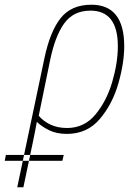

<svg xmlns="http://www.w3.org/2000/svg" viewBox="-104 -557 588 813"><path d="M-84 124 -79 99H166L160 124ZM-31 236H-5L36 41Q40 22 44 1.5Q48 -19 52 -41Q71 -22 103 -6Q135 10 179 10Q265 10 318.5 -53Q372 -116 397 -203Q422 -290 422 -361Q422 -537 283 -537Q198 -537 153 -480.5Q108 -424 84 -310ZM180 -15Q140 -15 109.5 -29.5Q79 -44 60 -67L108 -301Q129 -404 168 -458Q207 -512 279 -512Q395 -512 395 -361Q395 -292 371.5 -211Q348 -130 300.5 -72.5Q253 -15 180 -15Z"/></svg>

Font: Noto Sans UI SemiCondensed Thin
Style: Italic
Weight: 250
Width: 4
Italic angle: -12°
Designer: Monotype Design Team
Foundry: Monotype Imaging Inc.
Version: Version 1.901